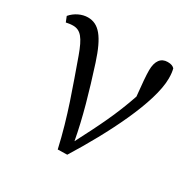

<svg xmlns="http://www.w3.org/2000/svg" viewBox="-124 -652 778 778"><g transform="rotate(30 264.5 -263.0)"><path d="M10 -460C20 -462 30 -464 42 -464C78 -464 97 -439 122 -370C164 -251 208 -136 239 2L283 1C382 -158 485 -359 485 -472C485 -494 483 -505 480 -517C473 -524 465 -528 448 -528C417 -528 399 -505 399 -461C399 -436 402 -402 408 -343C374 -243 337 -169 281 -61C263 -160 232 -267 196 -379C162 -484 129 -523 78 -523C51 -523 20 -509 0 -485Z"/></g></svg>

Font: Source Han Serif K
Style: Regular
Weight: 400
Designer: Ryoko NISHIZUKA 西塚涼子 (kana & ideographs); Frank Grießhammer (Latin, Greek & Cyrillic); Wenlong ZHANG 张文龙 (bopomofo); San
Foundry: Adobe Systems Incorporated
Version: Version 1.001;PS 1.001;hotconv 16.6.54;makeotf.lib2.5.65590